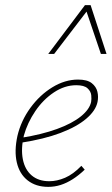

<svg xmlns="http://www.w3.org/2000/svg" viewBox="-20 -723 435 748"><path d="M168 5Q120 5 88 -20Q56 -45 45.5 -90Q35 -135 48 -194Q62 -253 98.5 -303Q135 -353 184 -383Q233 -413 284 -413Q320 -413 337.5 -399Q355 -385 359.5 -365.5Q364 -346 360 -326Q353 -292 316 -260.5Q279 -229 215.5 -205Q152 -181 62 -167V-186Q143 -199 202 -220.5Q261 -242 295 -269.5Q329 -297 335 -326Q337 -337 335.5 -352Q334 -367 321 -379Q308 -391 277 -391Q232 -391 190 -363Q148 -335 117.5 -290Q87 -245 73 -195Q61 -143 69 -102.5Q77 -62 103.5 -39.5Q130 -17 172 -17Q202 -17 233.5 -30.5Q265 -44 297 -77L310 -62Q287 -40 263.5 -25Q240 -10 216.5 -2.5Q193 5 168 5ZM168 -513 311 -703H333L325 -688L191 -513ZM373 -513 314 -687 311 -703H333L395 -513Z"/></svg>

Font: Ysabeau Office Thin
Style: Italic
Weight: 250
Italic angle: -12°
Designer: Christian Thalmann (Catharsis Fonts)
Version: Version 2.001;gftools[0.9.30]; featfreeze: tnum,lnum,ss02